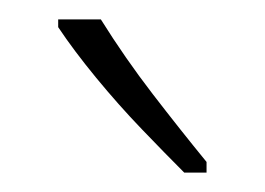

<svg xmlns="http://www.w3.org/2000/svg" viewBox="-20 -784 273 198"><path d="M84 -764Q109 -724 137.5 -687Q166 -650 193 -617V-606H170Q151 -625 126.5 -650.5Q102 -676 79 -704Q56 -732 40 -756V-764Z"/></svg>

Font: Noto Sans Lao ExtraCondensed ExtraLight
Style: Regular
Weight: 200
Width: 2
Designer: Monotype Design Team
Foundry: Monotype Imaging Inc.
Version: Version 2.003; ttfautohint (v1.8.4.7-5d5b)